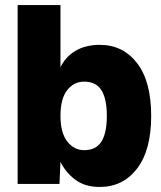

<svg xmlns="http://www.w3.org/2000/svg" viewBox="-20 -730 640 762"><path d="M376 12Q317 12 278.5 -17Q240 -46 220 -88L216 0H50V-710H220V-463Q240 -505 280 -528.5Q320 -552 376 -552Q468 -552 524 -479.5Q580 -407 580 -270Q580 -134 524 -61Q468 12 376 12ZM314 -134Q361 -134 382.5 -168Q404 -202 404 -270Q404 -338 382.5 -372Q361 -406 314 -406Q273 -406 246.5 -372Q220 -338 220 -270Q220 -203 247 -168.5Q274 -134 314 -134Z"/></svg>

Font: Geist Mono UltraBlack
Style: Regular
Weight: 900
Monospace: yes
Designer: Basement.studio, Andrés Briganti, Mateo Zaragoza
Foundry: Basement.studio, Vercel, Andrés Briganti, Guido Ferreyra, Mateo Zaragoza
Version: Version 1.400; ttfautohint (v1.8.4.7-5d5b)